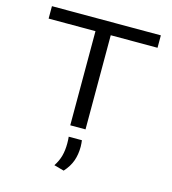

<svg xmlns="http://www.w3.org/2000/svg" viewBox="-129 -744 999 1112"><g transform="rotate(15 371.0 -188.0)"><path d="M325 0V-611H416.5V0ZM44 -564.5V-639H697V-564.5ZM412.5 66Q413.5 74 414.5 84Q415.5 94 415.5 104.5Q415.5 150.5 402 189Q388.5 227.5 356 263.5L296 247Q317.5 214.5 326.5 181Q335.5 147.5 335.5 105.5Q335.5 95 335 85.2Q334.5 75.5 333.5 66Z"/></g></svg>

Font: Anek Latin Expanded
Style: Regular
Weight: 400
Width: 7
Designer: Yesha Goshar
Foundry: Ek Type
Version: Version 1.003